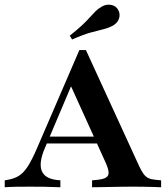

<svg xmlns="http://www.w3.org/2000/svg" viewBox="-28 -787 704 807"><path d="M160.5 -164.5Q134.7 -104 146.8 -70.6Q158.9 -37.1 209.7 -30.6L225.8 -29V0Q191.1 -1.6 158.5 -2Q125.8 -2.4 95.2 -2.4Q66.1 -2.4 40.7 -2Q15.3 -1.6 -8.1 0V-29L5.6 -31.5Q33.1 -36.3 52 -48.4Q71 -60.5 87.9 -86.3Q104.8 -112.1 125 -158.1L305.6 -576.6H333.1L557.3 -87.9Q566.9 -67.7 575.4 -56Q583.9 -44.4 595.2 -38.7Q606.5 -33.1 624.2 -31.5L649.2 -29V0Q635.5 -0.8 616.5 -1.2Q597.6 -1.6 577.4 -2Q557.3 -2.4 537.1 -2.4H529.8H525.8Q503.2 -2.4 480.2 -2Q457.3 -1.6 434.7 -1.2Q412.1 -0.8 392.7 -0.4Q373.4 0 358.9 0V-29L383.9 -31.5Q417.7 -34.7 425.8 -49.2Q433.9 -63.7 416.9 -101.6L262.9 -441.1L282.3 -451.6ZM150.8 -183.9 163.7 -212.9H412.9L425.8 -183.9ZM275 -621 265.3 -637.1Q296 -661.3 315.7 -679.8Q335.5 -698.4 348.8 -713.3Q362.1 -728.2 373.4 -739.5Q384.7 -750.8 399.2 -758.9Q417.7 -770.2 438.7 -766.5Q459.7 -762.9 469.4 -744.4Q478.2 -727.4 472.2 -708.9Q466.1 -690.3 446 -679Q428.2 -669.4 406.5 -664.1Q384.7 -658.9 353.6 -650.4Q322.6 -641.9 275 -621Z"/></svg>

Font: Playfair 5pt SemiExpanded Light
Style: Bold
Weight: 700
Version: Version 2.203